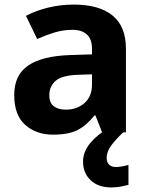

<svg xmlns="http://www.w3.org/2000/svg" viewBox="-20 -577 644 837"><path d="M302 -557Q412 -557 470.5 -509.5Q529 -462 529 -364V0H425L396 -74H392Q357 -30 318 -10Q279 10 211 10Q138 10 90 -32.5Q42 -75 42 -163Q42 -250 103 -291.5Q164 -333 286 -337L381 -340V-364Q381 -407 358.5 -427Q336 -447 296 -447Q256 -447 218 -435.5Q180 -424 142 -407L93 -508Q137 -531 190.5 -544Q244 -557 302 -557ZM323 -251Q251 -249 223 -225Q195 -201 195 -162Q195 -128 215 -113.5Q235 -99 267 -99Q315 -99 348 -127.5Q381 -156 381 -208V-253ZM445 111Q445 131 456 141Q467 151 484 151Q500 151 515 148Q530 145 540 142V229Q524 233 506 236.5Q488 240 464 240Q408 240 375 208.5Q342 177 342 128Q342 84 374 46Q406 8 452 -17L517 0Q483 32 464 58.5Q445 85 445 111Z"/></svg>

Font: Noto Sans Gurmukhi
Style: Bold
Weight: 700
Designer: Jelle Bosma - Monotype Design Team
Foundry: Monotype Imaging Inc.
Version: Version 2.004; ttfautohint (v1.8.4.7-5d5b)